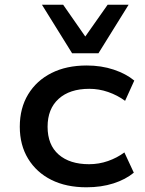

<svg xmlns="http://www.w3.org/2000/svg" viewBox="-20 -786 615 815"><path d="M347 9Q261 9 198 -22.5Q135 -54 99.5 -112Q64 -170 64 -248Q64 -327 99.5 -385.5Q135 -444 198.5 -476Q262 -508 348 -508Q410 -508 462.5 -490.5Q515 -473 550 -444L511 -358Q478 -382 439 -395.5Q400 -409 359 -409Q276 -409 229 -366.5Q182 -324 182 -248Q182 -171 229 -130Q276 -89 358 -89Q400 -89 438.5 -102.5Q477 -116 508 -139L548 -53Q513 -24 461.5 -7.5Q410 9 347 9ZM286 -560 158 -766H248L342 -631L437 -766H526L398 -560Z"/></svg>

Font: Nunito Sans 7pt SemiExpanded SemiBold
Style: Regular
Weight: 600
Width: 6
Designer: Vernon Adams
Foundry: Vernon Adams
Version: Version 3.101;gftools[0.9.27]